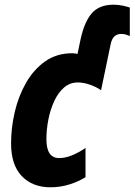

<svg xmlns="http://www.w3.org/2000/svg" viewBox="-20 -785 571 815"><path d="M194 10Q118 10 72.5 -37.5Q27 -85 27 -176Q27 -242 42.5 -309Q58 -376 90 -432.5Q122 -489 171 -524Q220 -559 287 -559Q294 -559 299.5 -558Q305 -557 309 -556L322 -618Q338 -692 369.5 -728.5Q401 -765 462 -765Q483 -765 501 -761Q519 -757 531 -753V-632Q525 -635 515.5 -638Q506 -641 494 -641Q477 -641 465.5 -630.5Q454 -620 449 -594L409 -402Q389 -416 362 -425.5Q335 -435 310 -435Q277 -435 252 -413.5Q227 -392 210.5 -356.5Q194 -321 185.5 -278.5Q177 -236 177 -194Q177 -114 231 -114Q256 -114 284 -125Q312 -136 343 -157V-33Q315 -15 276 -2.5Q237 10 194 10Z"/></svg>

Font: Noto Sans Condensed ExtraBold
Style: Italic
Weight: 800
Width: 3
Italic angle: -12°
Designer: Monotype Design Team
Foundry: Monotype Imaging Inc.
Version: Version 2.013; ttfautohint (v1.8.4.7-5d5b)